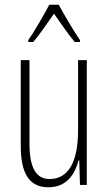

<svg xmlns="http://www.w3.org/2000/svg" viewBox="-20 -784 458 814"><path d="M229 -764H189C166 -720 124 -648 100 -614V-606H121C148 -637 183 -690 209 -726C237 -687 269 -638 297 -606H319V-614C302 -638 254 -717 229 -764ZM348 -529H311V-233C311 -90 266 -25 190 -25C135 -25 105 -70 105 -174V-529H68V-165C68 -49 104 10 185 10C264 10 298 -47 313 -104H316L319 0H348Z"/></svg>

Font: Noto Sans Sinhala UI ExtraCondensed ExtraLight
Style: Regular
Weight: 200
Width: 2
Designer: Jelle Bosma - Monotype Design Team
Foundry: Monotype Imaging Inc.
Version: Version 2.006